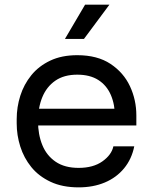

<svg xmlns="http://www.w3.org/2000/svg" viewBox="-20 -790 652 828"><path d="M319 18Q249 18 198 -6Q147 -30 115 -69.5Q83 -109 67.5 -158Q52 -207 52 -258V-276Q52 -328 67.5 -377Q83 -426 115 -465.5Q147 -505 196.5 -528.5Q246 -552 313 -552Q400 -552 456.5 -514.5Q513 -477 540.5 -418Q568 -359 568 -292V-249H94V-321H498L476 -282Q476 -339 458 -380.5Q440 -422 404 -445Q368 -468 313 -468Q256 -468 218.5 -442Q181 -416 162.5 -371Q144 -326 144 -267Q144 -210 162.5 -164.5Q181 -119 220 -92.5Q259 -66 319 -66Q382 -66 421.5 -94Q461 -122 469 -159H559Q548 -104 515 -64Q482 -24 432 -3Q382 18 319 18ZM342 -622H260L347 -770H452Z"/></svg>

Font: SVN-Sora Variable
Style: Regular
Weight: 400
Designer: Jonathan Barnbrook, Julián Moncada
Foundry: Barnbrook Fonts
Version: Version 2.000 - Viet hoa boi STYLEno.1 Fonts